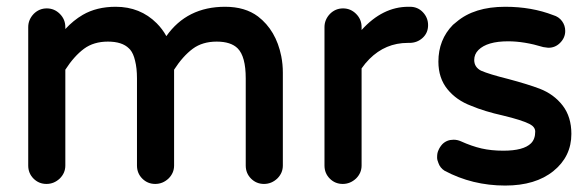

<svg xmlns="http://www.w3.org/2000/svg" viewBox="-20 -540 1779 581"><path d="M483.4 -430.7Q545.9 -519.5 661.1 -519.5Q721.7 -519.5 760.7 -490.2Q815.4 -448.2 831.1 -370.1Q835.9 -345.7 835.9 -320.3V-39.1Q835.9 -16.6 819.3 0Q801.8 16.6 778.8 16.6Q755.9 16.6 739.7 0.5Q723.6 -15.6 723.6 -39.1V-302.7Q723.6 -369.1 699.2 -393.6Q678.7 -414.1 635.7 -414.1Q592.8 -414.1 563.5 -392.6Q533.2 -370.1 506.8 -329.1V-39.1Q506.8 -16.6 490.2 0Q472.7 16.6 449.7 16.6Q426.8 16.6 410.6 0.5Q394.5 -15.6 394.5 -39.1V-302.7Q394.5 -334 388.7 -356.4Q383.8 -377.9 374 -389.6L370.1 -393.6Q349.6 -414.1 306.6 -414.1Q263.7 -414.1 234.4 -392.6Q204.1 -370.1 177.7 -329.1V-39.1Q177.7 -16.6 161.1 0Q143.6 16.6 120.6 16.6Q97.7 16.6 81.5 0.5Q65.4 -15.6 65.4 -39.1V-458Q65.4 -480.5 82 -498Q98.6 -514.6 121.6 -514.6Q144.5 -514.6 161.1 -498Q177.7 -481.4 177.7 -458V-452.1Q202.1 -478.5 230.5 -495.1Q272.5 -519.5 330.1 -519.5Q404.3 -519.5 454.1 -469.7Q471.7 -452.1 483.4 -430.7Z M1074.2 -449.2Q1137.7 -519.5 1215.8 -519.5H1220.7Q1244.1 -519.5 1259.8 -502.9Q1275.4 -486.3 1275.4 -463.9Q1275.4 -440.4 1258.8 -425.3Q1242.2 -410.2 1218.8 -410.2H1213.9Q1146.5 -410.2 1097.7 -361.3Q1085 -348.6 1074.2 -333V-39.1Q1074.2 -16.6 1057.6 0Q1040 16.6 1017.1 16.6Q994.1 16.6 978 0.5Q961.9 -15.6 961.9 -39.1V-458Q961.9 -480.5 978.5 -498Q995.1 -514.6 1018.1 -514.6Q1041 -514.6 1057.6 -498Q1074.2 -481.4 1074.2 -458Z M1306.6 -46.9Q1302.7 -55.7 1302.7 -63.5Q1302.7 -71.3 1303.7 -76.2Q1304.7 -81.1 1306.6 -85Q1310.5 -94.7 1318.4 -103.5Q1332 -117.2 1352.5 -117.2Q1364.3 -117.2 1375 -112.3Q1407.2 -97.7 1437 -90.8Q1466.8 -84 1502.9 -84Q1564.5 -84 1586.9 -106.4Q1599.6 -119.1 1599.6 -141.6Q1599.6 -156.2 1582 -165Q1558.6 -176.8 1502 -190.4Q1445.3 -203.1 1406.2 -219.7Q1361.3 -236.3 1334 -270Q1306.6 -303.7 1306.6 -353.5Q1306.6 -419.9 1350.6 -464.8L1361.3 -473.6Q1415 -519.5 1508.8 -519.5Q1588.9 -519.5 1654.3 -494.1Q1670.9 -489.3 1680.7 -476.1Q1690.4 -462.9 1690.4 -446.3Q1690.4 -425.8 1674.8 -410.2Q1660.2 -395.5 1639.6 -395.5H1638.7L1624 -397.5Q1566.4 -415 1517.6 -415Q1454.1 -415 1427.7 -388.7Q1415 -376 1415 -358.4Q1415 -336.9 1435.5 -326.2Q1460 -315.4 1518.6 -300.8Q1577.1 -285.2 1613.3 -271.5Q1656.2 -254.9 1682.6 -220.7Q1709 -186.5 1709 -134.8Q1709 -66.4 1654.8 -22.5Q1600.6 21.5 1508.8 21.5Q1409.2 21.5 1325.2 -23.4Q1311.5 -32.2 1306.6 -46.9Z"/></svg>

Font: FakePearl
Style: SemiBold
Weight: 400
Version: Version 1.2